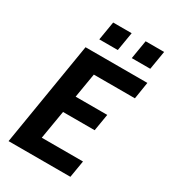

<svg xmlns="http://www.w3.org/2000/svg" viewBox="-225 -1065 1050 1178"><g transform="rotate(30 300.0 -475.5)"><path d="M29 0 150 -735H588L569 -615H278L249 -442H473L453 -322H229L195 -120H487L467 0ZM429 -819 451 -951H582L560 -819ZM199 -819 221 -951H352L330 -819Z"/></g></svg>

Font: Iosevka SS04 Hv Ex Obl
Style: Regular
Weight: 900
Width: 7
Italic angle: -9°
Monospace: yes
Designer: Belleve Invis
Foundry: Belleve Invis
Version: Version 19.0.0; ttfautohint (v1.8.4)